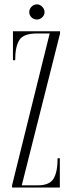

<svg xmlns="http://www.w3.org/2000/svg" viewBox="-20 -840 323 860"><path d="M34 0V-10L202.5 -690H144Q85.5 -690 66.8 -660.8Q48 -631.5 48 -570.5H38V-700H249V-690L77.5 -10H150.5Q202 -10 220 -40Q238 -70 238 -131H248V0ZM145.5 -752.5Q131.5 -752.5 121.2 -762.2Q111 -772 111 -785.5Q111 -799.5 121.2 -810Q131.5 -820.5 145.5 -820.5Q158.5 -820.5 169 -810Q179.5 -799.5 179.5 -785.5Q179.5 -772 169 -762.2Q158.5 -752.5 145.5 -752.5Z"/></svg>

Font: Imbue 100pt ExtraLight
Style: Regular
Weight: 200
Designer: Tyler Finck
Foundry: Etcetera Type Company
Version: Version 1.102; ttfautohint (v1.8.3)